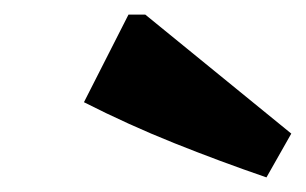

<svg xmlns="http://www.w3.org/2000/svg" viewBox="-20 -787 419 263"><path d="M345 -544Q281 -566 218.5 -591Q156 -616 95 -647L156 -767H179L379 -604Z"/></svg>

Font: Piazzolla SC ExtraBold
Style: Italic
Weight: 800
Italic angle: -11.3°
Designer: Juan Pablo del Peral
Foundry: Huerta Tipografica
Version: Version 1.330